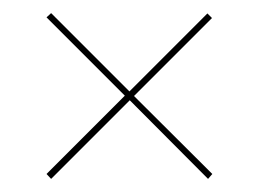

<svg xmlns="http://www.w3.org/2000/svg" viewBox="-20 -428 388 293"><path d="M58 -155 51 -162.5 170.5 -282 51 -401.5 58 -408 177.5 -288.5 296.5 -407.5 303.5 -400.5 184.5 -281.5 304 -162.5 297.5 -155 178 -275Z"/></svg>

Font: Imbue 100pt Thin
Style: Regular
Weight: 100
Designer: Tyler Finck
Foundry: Etcetera Type Company
Version: Version 1.102; ttfautohint (v1.8.3)